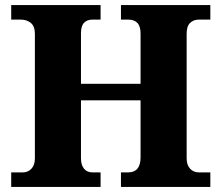

<svg xmlns="http://www.w3.org/2000/svg" viewBox="-20 -734 869 754"><path d="M24 0V-57H70Q90 -57 103.5 -71.5Q117 -86 117 -112V-601Q117 -631 101 -644Q85 -657 62 -657H24V-714H375V-657H343Q322 -657 310 -644.5Q298 -632 298 -604V-405H532V-602Q532 -631 519.5 -644Q507 -657 483 -657H455V-714H806V-657H761Q740 -657 726.5 -644Q713 -631 713 -602V-112Q713 -86 726.5 -71.5Q740 -57 761 -57H806V0H455V-57H483Q532 -57 532 -116V-340H298V-112Q298 -86 310 -71.5Q322 -57 343 -57H375V0Z"/></svg>

Font: Noto Serif ExtraBold
Style: Regular
Weight: 800
Designer: Monotype Design Team
Foundry: Monotype Imaging Inc.
Version: Version 2.014